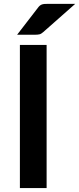

<svg xmlns="http://www.w3.org/2000/svg" viewBox="-20 -950 400 970"><path d="M215.5 0H80.5V-723H215.5ZM360 -930.5 198 -787.5Q188 -778.5 179 -776.5Q170 -774.5 156 -774.5H66.5L171 -910Q176 -917 181 -921.2Q186 -925.5 192 -927.5Q198 -929.5 205.2 -930Q212.5 -930.5 222.5 -930.5Z"/></svg>

Font: Lato
Style: Bold
Weight: 700
Designer: Lukasz Dziedzic with Adam Twardoch and Botio Nikoltchev
Foundry: tyPoland Lukasz Dziedzic
Version: Version 2.010; 2014-09-01; http://www.latofonts.com/; ttfaut